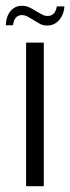

<svg xmlns="http://www.w3.org/2000/svg" viewBox="-37 -642 242 662"><path d="M53 0V-495H114V0ZM127 -554Q113 -554 103.5 -558.5Q94 -563 80 -572Q71 -577 60.5 -583.5Q50 -590 38 -590Q26 -590 18 -581.5Q10 -573 8 -555H-17Q-16 -585 -1 -603.5Q14 -622 39 -622Q53 -622 64.5 -616.5Q76 -611 88 -603Q99 -597 108 -592Q117 -587 127 -587Q140 -587 148 -595Q156 -603 159 -620H185Q184 -600 175.5 -585Q167 -570 154.5 -562Q142 -554 127 -554Z"/></svg>

Font: Alumni Sans Thin
Style: Regular
Weight: 400
Version: Version 1.018